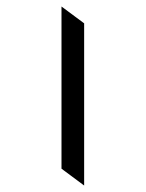

<svg xmlns="http://www.w3.org/2000/svg" viewBox="-20 -549 452 596"><path d="M170.9 -25.4V-528.8L241.2 -476.6V26.9Z"/></svg>

Font: GodaGr
Style: Regular
Weight: 400
Version: 1.0.0